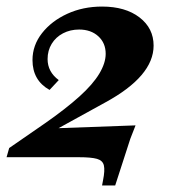

<svg xmlns="http://www.w3.org/2000/svg" viewBox="-39 -479 524 585"><path d="M272 86 275 70Q281 40 277.5 25Q274 10 256.5 5Q239 0 201 0H-19L-11 -28L99 -104Q162 -148 203 -185Q244 -222 263.5 -254.5Q283 -287 283 -315Q283 -348 260.5 -368.5Q238 -389 202 -389Q175 -389 153 -377.5Q131 -366 118.5 -345.5Q106 -325 106 -299Q106 -260 140 -235L112 -205Q60 -234 60 -296Q60 -341 89 -378Q118 -415 166 -437Q214 -459 272 -459Q343 -459 386 -426Q429 -393 429 -340Q429 -247 282 -167L84 -58L99 -87L374 -97L358 -56L312 86Z"/></svg>

Font: Baskervville
Style: Bold Italic
Weight: 700
Italic angle: -18°
Version: Version 1.100